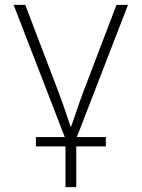

<svg xmlns="http://www.w3.org/2000/svg" viewBox="-20 -559 578 783"><path d="M248.5 11.2 35.6 -539.1H83L218.8 -183.1Q234.4 -142.6 247.8 -101.8Q261.2 -61 275.9 -21.5H262.2Q276.9 -61 290.5 -101.8Q304.2 -142.6 319.3 -183.1L455.1 -539.1H502L289.1 11.2ZM247.1 204.1V-3.9H291V204.1ZM126.5 38.1V0H411.6V38.1Z"/></svg>

Font: Inter 18pt ExtraLight
Style: Regular
Weight: 250
Designer: Rasmus Andersson
Foundry: rsms
Version: Version 4.001;git-66647c0bb